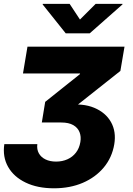

<svg xmlns="http://www.w3.org/2000/svg" viewBox="-22 -782 692 1000"><path d="M259.3 198.7Q173.3 198.7 111.6 168.9Q49.8 139.2 20.3 87.2Q-9.3 35.2 0.5 -31.2H172.4Q168.9 -3.9 180.4 16.6Q191.9 37.1 215.1 48.3Q238.3 59.6 270 59.6Q302.7 59.6 329.3 47.6Q356 35.6 373.5 12.9Q391.1 -9.8 396.5 -42Q401.4 -70.3 392.3 -93.5Q383.3 -116.7 359.6 -130.4Q335.9 -144 296.9 -144H195.8L213.4 -251.5L394.5 -396L395 -399.4H97.7L121.1 -539.1H626.5L605 -412.6L332 -196.3L324.2 -234.4Q408.7 -245.6 468.5 -220.7Q528.3 -195.8 556.2 -146Q584 -96.2 573.2 -30.8Q561.5 38.6 518.6 90.1Q475.6 141.6 409.2 170.2Q342.8 198.7 259.3 198.7ZM340.8 -761.7 394.5 -680.2 476.1 -761.7H616.2L615.7 -758.8L445.3 -608.4H320.3L200.2 -758.8L200.7 -761.7Z"/></svg>

Font: Inter 18pt ExtraBold
Style: Italic
Weight: 800
Italic angle: -9.3988°
Designer: Rasmus Andersson
Foundry: rsms
Version: Version 4.001;git-66647c0bb